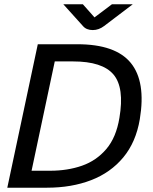

<svg xmlns="http://www.w3.org/2000/svg" viewBox="-20 -874 714 894"><path d="M14 0 156 -668H340Q518 -668 589 -581Q660 -494 631 -319Q613 -212 554 -141Q495 -70 404 -35Q313 0 199 0ZM127 -79H213Q295 -79 362 -102.5Q429 -126 475 -180Q521 -234 536 -325Q560 -466 508.5 -527Q457 -588 320 -588H235ZM412 -734Q382 -734 366 -753L275 -854H366L420 -793L501 -854H598L465 -753Q440 -734 412 -734Z"/></svg>

Font: Atkinson Hyperlegible
Style: Italic
Weight: 400
Italic angle: -12°
Designer: Elliott Scott, Megan Eiswerth, Linus Boman, Theodore Petrosky
Foundry: Braille Institute
Version: Version 1.006; ttfautohint (v1.8.3)